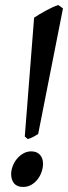

<svg xmlns="http://www.w3.org/2000/svg" viewBox="-20 -721 268 756"><path d="M149.4 -76.7Q149.4 -61 144 -44.9Q138.7 -28.8 128.4 -15.4Q118.2 -2 103.5 6.6Q88.9 15.1 70.8 15.1Q47.4 15.1 35.6 1.2Q23.9 -12.7 23.9 -35.6Q23.9 -50.3 29.8 -66.2Q35.6 -82 46.1 -95Q56.6 -107.9 71.3 -116.5Q85.9 -125 103 -125Q125 -125 137.2 -111.6Q149.4 -98.1 149.4 -76.7ZM130.4 -193.8Q120.6 -187 111.1 -182.1Q101.6 -177.2 89.4 -173.3L77.6 -183.6L114.3 -651.4Q122.1 -656.7 134.3 -664.1Q146.5 -671.4 159.9 -678.7Q173.3 -686 186.3 -692.1Q199.2 -698.2 209.5 -701.2L228 -688Z"/></svg>

Font: Gentium Book Basic
Style: Italic
Weight: 400
Italic angle: -8°
Designer: J. Victor Gaultney and Annie Olsen
Foundry: SIL International
Version: Version 1.102; 2013; Maintenance release